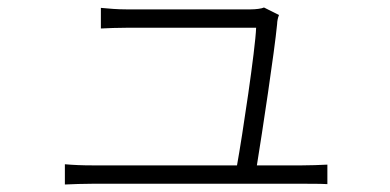

<svg xmlns="http://www.w3.org/2000/svg" viewBox="-20 -515 1040 512"><path d="M665 -74C679 -160 712 -378 719 -451C719 -458 721 -468 724 -475L684 -495C678 -492 662 -490 648 -490H317C292 -490 271 -492 249 -494V-439C271 -440 290 -441 318 -441H663C661 -384 626 -151 612 -74H227C199 -74 176 -75 153 -77V-23C178 -24 199 -25 227 -25H788C806 -25 836 -25 853 -24V-76C834 -75 805 -74 785 -74Z"/></svg>

Font: Noto Sans CJK Light
Style: Regular
Weight: 300
Designer: Ryoko NISHIZUKA (kana & ideographs); Paul D. Hunt (Latin, Greek & Cyrillic); Wenlong ZHANG (bopomofo); Sandoll Communica
Foundry: Adobe Systems Incorporated
Version: Version 1.000;PS 1;hotconv 1.0.78;makeotf.lib2.5.61930